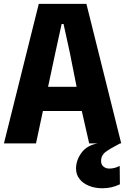

<svg xmlns="http://www.w3.org/2000/svg" viewBox="-26 -747 651 1000"><path d="M-5.5 0 176 -727H424L605.5 0H438.5L385 -235L473.5 -169H150L155 -295H439.5L384.5 -237L337.5 -473.5L305 -622H295L262.5 -473.5L161.5 0ZM507.5 233.5Q469 233.5 437.8 221Q406.5 208.5 388.2 185.2Q370 162 370 131Q370 88 398 49.2Q426 10.5 481.5 0H599.5Q548.5 26 524.5 44Q500.5 62 500.5 92Q500.5 110 512.8 120.5Q525 131 544 131Q571 131 597.5 117L598.5 213Q577 223 555.2 228.2Q533.5 233.5 507.5 233.5Z"/></svg>

Font: Spline Sans Mono
Style: Regular
Weight: 400
Monospace: yes
Designer: Eben Sorkin, Mirko Velimirovic
Foundry: Sorkin Type
Version: Version 1.004